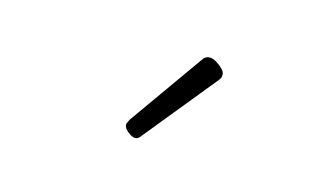

<svg xmlns="http://www.w3.org/2000/svg" viewBox="-41 -941 727 423"><g transform="rotate(15 322.5 -730.0)"><path d="M283 -623Q276 -623 266 -631Q256 -639 256 -647Q256 -649 257.5 -651.5Q259 -654 261 -659L380 -827Q383 -832 387 -834.5Q391 -837 397 -837Q403 -837 411.5 -832Q420 -827 426.5 -820.5Q433 -814 433 -808Q433 -803 432 -800.5Q431 -798 427 -793L296 -632Q290 -623 283 -623Z"/></g></svg>

Font: Playwrite BE WAL ExtraLight
Style: Regular
Weight: 250
Version: Version 1.002